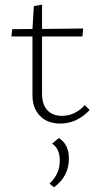

<svg xmlns="http://www.w3.org/2000/svg" viewBox="-20 -522 418 822"><path d="M343 -72 364 -51Q309 7 238 7Q183 7 151 -26Q119 -59 119 -114V-366H29L32 -397L119 -398L125 -496L160 -502V-398L336 -400L333 -366H160V-120Q160 -75 182.5 -50.5Q205 -26 245 -26Q301 -26 343 -72ZM232 69Q275 96 275 157Q275 233 211 280L192 264Q236 223 236 166Q236 114 203 93Z"/></svg>

Font: EauTest Light
Style: Regular
Weight: 300
Designer: Christian Thalmann (Catharsis Fonts)
Version: Version 0.001;PS 000.001;hotconv 1.0.88;makeotf.lib2.5.64775